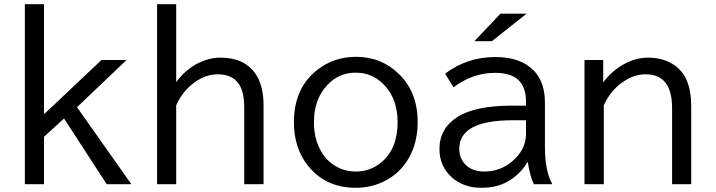

<svg xmlns="http://www.w3.org/2000/svg" viewBox="-20 -850 3400 912"><path d="M98.1 -830.1H189V-307.1L461.9 -564.9H581.1L345.7 -340.8L604 24.9H486.8L284.2 -287.1L189 -200.2V24.9H98.1Z M726.1 -830.1H816.9V-460Q857.4 -514.6 911.6 -544.9Q968.8 -576.2 1027.3 -576.2Q1140.1 -576.2 1192.9 -500.5Q1231.9 -444.8 1231.9 -348.1V24.9H1140.1V-336.9Q1140.1 -412.1 1115.7 -449.2Q1084.5 -497.1 1014.2 -497.1Q966.3 -497.1 919.9 -469.2Q853 -428.7 816.9 -350.1V24.9H726.1Z M1671.4 -580.1Q1792 -580.1 1875.5 -498Q1963.9 -411.6 1963.9 -270.5Q1963.9 -188 1933.6 -122.1Q1894.5 -37.6 1814.9 5.9Q1749 42 1669.4 42Q1525.9 42 1441.9 -64Q1376 -147 1376 -270.5Q1376 -431.6 1488.3 -519Q1566.9 -580.1 1671.4 -580.1ZM1668.9 -504.9Q1579.6 -504.9 1521.5 -430.7Q1471.2 -366.7 1471.2 -269Q1471.2 -199.7 1497.1 -146.5Q1521.5 -95.2 1565.9 -65.9Q1612.8 -35.2 1670.4 -35.2Q1740.2 -35.2 1793.5 -80.6Q1868.7 -145.5 1868.7 -269.5Q1868.7 -374.5 1810.5 -440.4Q1753.4 -504.9 1668.9 -504.9Z M2357.4 -785.2H2481.4L2316.4 -654.3H2233.4ZM2478.5 -348.1V-367.2Q2478.5 -437.5 2439.9 -472.2Q2404.8 -503.9 2331.5 -503.9Q2224.1 -503.9 2134.3 -435.1L2094.2 -500Q2198.7 -579.1 2333 -579.1Q2455.1 -579.1 2517.1 -513.2Q2568.4 -458.5 2568.4 -362.8V-150.9Q2568.4 -38.6 2603.5 24.9H2515.6Q2496.6 -15.6 2487.3 -79.1H2484.4Q2456.5 -29.3 2402.3 5.9Q2347.2 42 2266.1 42Q2181.6 42 2126 -7.8Q2067.4 -60.5 2067.4 -142.1Q2067.4 -239.7 2152.8 -294.4Q2237.3 -348.1 2410.2 -348.1ZM2478.5 -278.8H2415.5Q2161.6 -278.8 2161.6 -143.1Q2161.6 -99.1 2189 -69.8Q2222.2 -35.2 2280.3 -35.2Q2355.5 -35.2 2412.1 -83Q2478.5 -138.7 2478.5 -214.8Z M2845.2 -564.9V-459Q2890.1 -517.6 2948.7 -547.9Q3002.9 -576.2 3058.6 -576.2Q3131.8 -576.2 3184.1 -540Q3263.2 -484.9 3263.2 -348.1V24.9H3172.4V-336.9Q3172.4 -497.1 3046.9 -497.1Q2998.5 -497.1 2953.1 -469.7Q2884.8 -429.7 2848.1 -350.1V24.9H2756.3V-564.9Z"/></svg>

Font: BIZ UDPGothic
Style: Regular
Weight: 400
Designer: TypeBank Co., Ltd.
Foundry: Morisawa Inc.
Version: Version 1.051